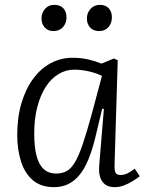

<svg xmlns="http://www.w3.org/2000/svg" viewBox="-20 -757 603 791"><path d="M452 -80Q451 -55 456 -45.5Q461 -36 477 -36Q491 -36 505.5 -43Q520 -50 535 -62L556 -31Q543 -21 526 -10.5Q509 0 490.5 7Q472 14 452 14Q429 14 414 3.5Q399 -7 392.5 -27.5Q386 -48 389 -79L408 -308L401 -309L372 -188Q360 -139 344.5 -101Q329 -63 308.5 -37.5Q288 -12 262 1Q236 14 202 14Q149 14 115.5 -14.5Q82 -43 66.5 -92Q51 -141 51 -201Q51 -274 68.5 -332.5Q86 -391 117 -433Q148 -475 189.5 -497Q231 -519 279 -519Q314 -519 344 -512Q374 -505 398 -495L449 -516L465 -509ZM211 -42Q236 -42 254.5 -52Q273 -62 289 -89Q305 -116 321 -163.5Q337 -211 358 -287L400 -444Q380 -455 348 -462.5Q316 -470 286 -470Q251 -470 220.5 -451.5Q190 -433 168 -398.5Q146 -364 133.5 -315.5Q121 -267 121 -207Q121 -150 131 -113.5Q141 -77 161 -59.5Q181 -42 211 -42ZM151 -681Q151 -704 165.5 -720.5Q180 -737 203 -737Q228 -737 241 -723Q254 -709 254 -685Q254 -662 239.5 -645.5Q225 -629 200 -629Q178 -629 164.5 -643.5Q151 -658 151 -681ZM338 -681Q338 -704 353 -720.5Q368 -737 391 -737Q415 -737 428 -723Q441 -709 441 -685Q441 -662 427 -645.5Q413 -629 388 -629Q365 -629 351.5 -643.5Q338 -658 338 -681Z"/></svg>

Font: Literata 18pt Light
Style: Italic
Weight: 300
Italic angle: -2°
Designer: Latin by Veronika Burian and Jose Scaglione. Greek by Irene Vlachou. Cyrillic by Vera Evstafieva
Foundry: TypeTogether
Version: Version 3.103;gftools[0.9.29]